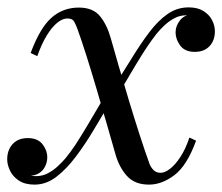

<svg xmlns="http://www.w3.org/2000/svg" viewBox="-52 -490 602 520"><path d="M351.5 10Q313 10 291.8 -13.5Q270.5 -37 260.5 -73Q251.5 -105 238 -151.5Q224.5 -198 209.8 -248.2Q195 -298.5 181 -342.5Q167 -386.5 157 -413.5Q154 -421.5 149.2 -430.8Q144.5 -440 130.5 -440Q117.5 -440 103.2 -428.5Q89 -417 75 -394.5Q61 -372 49 -338L31 -346.5Q56 -414 87.2 -441.8Q118.5 -469.5 161.5 -469.5Q200 -469.5 219 -446Q238 -422.5 248 -386.5Q257.5 -353 270 -309.5Q282.5 -266 296.8 -219Q311 -172 325.5 -127Q340 -82 353 -46Q356 -38 363.2 -30Q370.5 -22 383 -22Q394.5 -22 408.5 -32.8Q422.5 -43.5 436.5 -64.8Q450.5 -86 461 -117.5L479 -109Q454.5 -41.5 420.5 -15.8Q386.5 10 351.5 10ZM41.5 10Q15.5 10 -1 -1Q-17.5 -12 -25 -28Q-32.5 -44 -32.5 -58.5Q-32.5 -83.5 -17.8 -99.8Q-3 -116 23.5 -116Q50 -116 63 -99.5Q76 -83 76 -64Q76 -51.5 70.5 -39.8Q65 -28 53.5 -20.8Q42 -13.5 23.5 -13.5Q13.5 -13.5 0.5 -19Q-12.5 -24.5 -22 -34.8Q-31.5 -45 -31.5 -58.5H-12.5Q-12.5 -39 2.5 -26Q17.5 -13 46 -13Q63 -13 77.8 -20.8Q92.5 -28.5 104.8 -40Q117 -51.5 125.5 -61.5Q139 -78 151.8 -97.2Q164.5 -116.5 182.5 -146.5Q200.5 -176.5 228 -223.5L247.5 -214Q225 -177.5 201.8 -138.2Q178.5 -99 153.2 -65.5Q128 -32 100.5 -11Q73 10 41.5 10ZM269.5 -236.5 250 -246.5Q279.5 -291 304 -331Q328.5 -371 352.2 -402.5Q376 -434 401.8 -452Q427.5 -470 459 -470Q483.5 -470 499.2 -460Q515 -450 522.5 -435.2Q530 -420.5 530 -405.5Q530 -380.5 515.5 -365Q501 -349.5 475.5 -349.5Q448.5 -349.5 436 -366.8Q423.5 -384 423.5 -402.5Q423.5 -420 436.2 -435.8Q449 -451.5 474.5 -451.5Q484.5 -451.5 497.2 -445Q510 -438.5 519.5 -428Q529 -417.5 529 -405.5H510Q510 -423 495 -435.8Q480 -448.5 451 -448.5Q434.5 -448.5 419.5 -440.2Q404.5 -432 392.5 -420.5Q380.5 -409 372 -398.5Q359 -382 346 -362.5Q333 -343 315.2 -313.5Q297.5 -284 269.5 -236.5Z"/></svg>

Font: Bodoni Moda SC 11pt
Style: Italic
Weight: 400
Italic angle: -13°
Version: Version 2.005